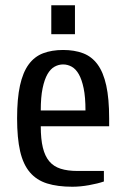

<svg xmlns="http://www.w3.org/2000/svg" viewBox="-20 -700 480 730"><path d="M395 -220H135Q135 -171 143 -138.5Q151 -106 167.5 -86.5Q184 -67 210.5 -58.5Q237 -50 275 -50H375V-10Q352 -2 318.5 4Q285 10 255 10Q199 10 159 -2.5Q119 -15 93.5 -45Q68 -75 56.5 -125Q45 -175 45 -250Q45 -325 56 -375Q67 -425 89 -455Q111 -485 144 -497.5Q177 -510 220 -510Q263 -510 296 -497.5Q329 -485 351 -455Q373 -425 384 -375Q395 -325 395 -250ZM305 -280Q305 -331 298 -364.5Q291 -398 279.5 -418Q268 -438 252.5 -446.5Q237 -455 220 -455Q203 -455 187.5 -446.5Q172 -438 160.5 -418Q149 -398 142 -364.5Q135 -331 135 -280ZM265 -680V-570H175V-680Z"/></svg>

Font: Cuprum
Style: Regular
Weight: 400
Designer: Jovanny Lemonad
Foundry: Jovanny Lemonad
Version: Version 1.002